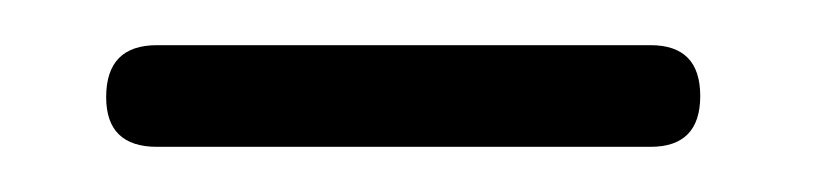

<svg xmlns="http://www.w3.org/2000/svg" viewBox="-20 -626 360 85"><path d="M27 -583Q27 -606 49.5 -606H268Q290 -606 290 -583.5Q290 -561 268 -561H49.5Q27 -561 27 -583Z"/></svg>

Font: Fraunces 9pt Soft Light
Style: Regular
Weight: 300
Version: Version 1.000;[0bf87f6ff]